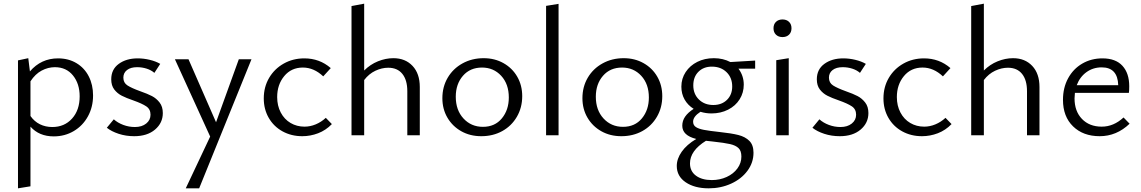

<svg xmlns="http://www.w3.org/2000/svg" viewBox="-20 -737 6218 1046"><path d="M487 -217Q487 -154 459 -103Q431 -52 382 -23Q333 6 273 6Q193 6 146 -47V278L78 289V-408L134 -420L143 -348Q204 -419 296 -419Q353 -419 396.5 -393Q440 -367 463.5 -321Q487 -275 487 -217ZM414 -212Q414 -281 377.5 -326Q341 -371 279 -371Q242 -371 207 -352.5Q172 -334 146 -294V-105Q167 -75 197.5 -60Q228 -45 265 -45Q331 -45 372.5 -91Q414 -137 414 -212Z M562 -41 600 -87Q621 -68 651.5 -56.5Q682 -45 715 -45Q753 -45 776.5 -64Q800 -83 800 -112Q800 -142 777 -157.5Q754 -173 706 -190Q668 -203 643.5 -215.5Q619 -228 602.5 -249.5Q586 -271 586 -305Q586 -359 627 -389Q668 -419 730 -419Q763 -419 796 -411Q829 -403 853 -389L821 -340Q804 -355 779 -363Q754 -371 727 -371Q692 -371 672 -355.5Q652 -340 652 -314Q652 -286 674.5 -271.5Q697 -257 744 -240Q784 -226 808 -213.5Q832 -201 849.5 -178.5Q867 -156 867 -121Q867 -67 824.5 -31Q782 5 711 5Q666 5 626.5 -8Q587 -21 562 -41Z M1350 -414 1065 289H992L1125 7L933 -414H1007L1157 -71L1281 -414Z M1417 -201Q1417 -263 1446 -312.5Q1475 -362 1525.5 -390.5Q1576 -419 1638 -419Q1721 -419 1782 -366L1741 -321Q1690 -369 1630 -369Q1567 -369 1528.5 -322.5Q1490 -276 1490 -208Q1490 -161 1509.5 -124Q1529 -87 1563 -67Q1597 -47 1639 -47Q1670 -47 1700 -59.5Q1730 -72 1755 -95L1788 -61Q1755 -27 1713 -11Q1671 5 1627 5Q1567 5 1519 -21.5Q1471 -48 1444 -95Q1417 -142 1417 -201Z M2267 -263V0H2199V-240Q2199 -301 2172 -334.5Q2145 -368 2095 -368Q2060 -368 2025 -351.5Q1990 -335 1964 -301V0H1895V-704L1964 -717V-353Q1997 -386 2039 -403Q2081 -420 2123 -420Q2188 -420 2227.5 -378Q2267 -336 2267 -263Z M2390 -202Q2390 -264 2419 -313.5Q2448 -363 2499.5 -391.5Q2551 -420 2615 -420Q2675 -420 2723 -393Q2771 -366 2798 -319Q2825 -272 2825 -213Q2825 -151 2796 -101Q2767 -51 2716.5 -23Q2666 5 2602 5Q2541 5 2493 -22Q2445 -49 2417.5 -96Q2390 -143 2390 -202ZM2752 -206Q2752 -279 2710.5 -324Q2669 -369 2606 -369Q2541 -369 2502 -324Q2463 -279 2463 -210Q2463 -137 2505 -91.5Q2547 -46 2611 -46Q2676 -46 2714 -92Q2752 -138 2752 -206Z M2955 -705 3023 -716V0H2955Z M3153 -202Q3153 -264 3182 -313.5Q3211 -363 3262.5 -391.5Q3314 -420 3378 -420Q3438 -420 3486 -393Q3534 -366 3561 -319Q3588 -272 3588 -213Q3588 -151 3559 -101Q3530 -51 3479.5 -23Q3429 5 3365 5Q3304 5 3256 -22Q3208 -49 3180.5 -96Q3153 -143 3153 -202ZM3515 -206Q3515 -279 3473.5 -324Q3432 -369 3369 -369Q3304 -369 3265 -324Q3226 -279 3226 -210Q3226 -137 3268 -91.5Q3310 -46 3374 -46Q3439 -46 3477 -92Q3515 -138 3515 -206Z M4094 -363H4003Q4032 -324 4032 -276Q4032 -232 4009.5 -196Q3987 -160 3946.5 -139.5Q3906 -119 3856 -119Q3825 -119 3796 -128Q3756 -102 3756 -74Q3756 -55 3771 -45Q3786 -35 3815 -29.5Q3844 -24 3899 -18Q3965 -11 4002.5 -1.5Q4040 8 4062.5 30.5Q4085 53 4085 95Q4085 149 4052 193.5Q4019 238 3963 263.5Q3907 289 3841 289Q3764 289 3715.5 256Q3667 223 3667 167Q3667 128 3694 89.5Q3721 51 3773 20Q3697 1 3697 -52Q3697 -79 3712.5 -101.5Q3728 -124 3759 -144Q3727 -164 3709.5 -195Q3692 -226 3692 -265Q3692 -309 3715.5 -344.5Q3739 -380 3779 -400Q3819 -420 3869 -420Q3919 -420 3959 -399L4094 -407ZM3969 -266Q3969 -314 3938 -344Q3907 -374 3858 -374Q3813 -374 3785 -346Q3757 -318 3757 -272Q3757 -225 3787.5 -195Q3818 -165 3866 -165Q3912 -165 3940.5 -193Q3969 -221 3969 -266ZM3863 34Q3839 32 3826 30Q3739 84 3739 153Q3739 196 3771.5 220Q3804 244 3858 244Q3902 244 3939 227Q3976 210 3997.5 180.5Q4019 151 4019 116Q4019 85 4003.5 70Q3988 55 3957.5 48Q3927 41 3863 34Z M4209 -409 4277 -420V0H4209ZM4194 -583Q4194 -605 4207.5 -618Q4221 -631 4243 -631Q4265 -631 4278.5 -618Q4292 -605 4292 -583Q4292 -561 4278.5 -548Q4265 -535 4243 -535Q4221 -535 4207.5 -548Q4194 -561 4194 -583Z M4406 -41 4444 -87Q4465 -68 4495.5 -56.5Q4526 -45 4559 -45Q4597 -45 4620.5 -64Q4644 -83 4644 -112Q4644 -142 4621 -157.5Q4598 -173 4550 -190Q4512 -203 4487.5 -215.5Q4463 -228 4446.5 -249.5Q4430 -271 4430 -305Q4430 -359 4471 -389Q4512 -419 4574 -419Q4607 -419 4640 -411Q4673 -403 4697 -389L4665 -340Q4648 -355 4623 -363Q4598 -371 4571 -371Q4536 -371 4516 -355.5Q4496 -340 4496 -314Q4496 -286 4518.5 -271.5Q4541 -257 4588 -240Q4628 -226 4652 -213.5Q4676 -201 4693.5 -178.5Q4711 -156 4711 -121Q4711 -67 4668.5 -31Q4626 5 4555 5Q4510 5 4470.5 -8Q4431 -21 4406 -41Z M4793 -201Q4793 -263 4822 -312.5Q4851 -362 4901.5 -390.5Q4952 -419 5014 -419Q5097 -419 5158 -366L5117 -321Q5066 -369 5006 -369Q4943 -369 4904.5 -322.5Q4866 -276 4866 -208Q4866 -161 4885.5 -124Q4905 -87 4939 -67Q4973 -47 5015 -47Q5046 -47 5076 -59.5Q5106 -72 5131 -95L5164 -61Q5131 -27 5089 -11Q5047 5 5003 5Q4943 5 4895 -21.5Q4847 -48 4820 -95Q4793 -142 4793 -201Z M5643 -263V0H5575V-240Q5575 -301 5548 -334.5Q5521 -368 5471 -368Q5436 -368 5401 -351.5Q5366 -335 5340 -301V0H5271V-704L5340 -717V-353Q5373 -386 5415 -403Q5457 -420 5499 -420Q5564 -420 5603.5 -378Q5643 -336 5643 -263Z M6134 -63Q6063 5 5971 5Q5881 5 5826 -48.5Q5771 -102 5771 -193Q5771 -259 5799 -310.5Q5827 -362 5876 -390.5Q5925 -419 5986 -419Q6058 -419 6095 -378.5Q6132 -338 6132 -267Q6132 -243 6130 -231H5836Q5834 -211 5834 -201Q5834 -131 5874.5 -89Q5915 -47 5982 -47Q6047 -47 6101 -97ZM5846 -273H6072Q6069 -370 5982 -370Q5935 -370 5899 -344Q5863 -318 5846 -273Z"/></svg>

Font: Ysabeau
Style: Regular
Weight: 400
Designer: Christian Thalmann (Catharsis Fonts)
Version: Version 0.003